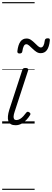

<svg xmlns="http://www.w3.org/2000/svg" viewBox="-20 -1145 482 1780"><path d="M124 16Q97 16 80.5 6Q64 -4 57.5 -23Q51 -42 53.5 -68.5Q56 -95 66 -127L186 -494Q190 -506 196 -510.5Q202 -515 217 -515Q231 -515 238 -509Q245 -503 241 -493L116 -110Q107 -84 106 -66.5Q105 -49 111.5 -40.5Q118 -32 132 -32Q149 -32 165.5 -42Q182 -52 196.5 -68Q211 -84 222 -99Q227 -106 234 -108.5Q241 -111 251 -104Q261 -98 262 -91Q263 -84 258 -77Q247 -58 227 -36Q207 -14 181 1Q155 16 124 16ZM357 -652Q335 -652 316 -665Q297 -678 281 -694Q265 -710 250.5 -722.5Q236 -735 224 -735Q210 -735 201 -719Q192 -703 187 -669Q186 -659 179.5 -654Q173 -649 161 -649Q139 -649 141 -671Q148 -730 169 -759Q190 -788 226 -788Q249 -788 267.5 -775Q286 -762 302 -746Q318 -730 332 -717.5Q346 -705 359 -705Q373 -705 382 -720.5Q391 -736 395 -769Q398 -790 422 -790Q435 -790 439 -785.5Q443 -781 442 -769Q436 -710 415 -681Q394 -652 357 -652ZM0 605H301V615H0ZM0 -20H301V0H0ZM0 -505H301V-500H0ZM0 -1125H301V-1115H0Z"/></svg>

Font: Playwrite CU Guides
Style: Regular
Weight: 400
Designer: Veronika Burian, José Scaglione
Foundry: TypeTogether
Version: Version 1.003